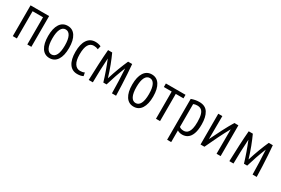

<svg xmlns="http://www.w3.org/2000/svg" viewBox="80 -1586 4126 2821"><g transform="rotate(30 2143.0 -175.0)"><path d="M79 0V-522H394V0H325V-462H148V0Z M705 11Q620 11 573.5 -60.5Q527 -132 527 -262Q527 -392 573.5 -463.5Q620 -535 705 -535Q790 -535 836.5 -463.5Q883 -392 883 -262Q883 -132 836.5 -60.5Q790 11 705 11ZM705 -50Q756 -50 783.5 -103.5Q811 -157 811 -262Q811 -366 783.5 -420Q756 -474 705 -474Q654 -474 626.5 -420Q599 -366 599 -262Q599 -158 626.5 -104Q654 -50 705 -50Z M1175 10Q1087 10 1039 -60.5Q991 -131 991 -260Q991 -392 1039 -463.5Q1087 -535 1175 -535Q1228 -535 1270 -515L1257 -457Q1223 -473 1183 -473Q1125 -473 1094 -421.5Q1063 -370 1063 -260Q1063 -155 1097 -103Q1131 -51 1189 -51Q1209 -51 1227 -54.5Q1245 -58 1263 -67L1274 -11Q1253 0 1228.5 5Q1204 10 1175 10Z M1367 0Q1371 -133 1377.5 -270Q1384 -407 1394 -522H1464Q1499 -446 1533.5 -355.5Q1568 -265 1599 -162Q1631 -265 1665.5 -355.5Q1700 -446 1734 -522H1803Q1810 -446 1815.5 -358.5Q1821 -271 1825 -180Q1829 -89 1831 0H1761Q1760 -98 1756 -205Q1752 -312 1746 -415Q1710 -327 1681 -243Q1652 -159 1627 -74H1572Q1547 -158 1517.5 -241.5Q1488 -325 1452 -413Q1445 -310 1441.5 -204Q1438 -98 1437 0Z M2132 11Q2047 11 2000.5 -60.5Q1954 -132 1954 -262Q1954 -392 2000.5 -463.5Q2047 -535 2132 -535Q2217 -535 2263.5 -463.5Q2310 -392 2310 -262Q2310 -132 2263.5 -60.5Q2217 11 2132 11ZM2132 -50Q2183 -50 2210.5 -103.5Q2238 -157 2238 -262Q2238 -366 2210.5 -420Q2183 -474 2132 -474Q2081 -474 2053.5 -420Q2026 -366 2026 -262Q2026 -158 2053.5 -104Q2081 -50 2132 -50Z M2508 0V-462H2375V-522H2708V-462H2577V0Z M2804 185V-508Q2837 -520 2869.5 -526.5Q2902 -533 2939 -533Q3042 -533 3087 -460Q3132 -387 3132 -262Q3132 -165 3109.5 -105Q3087 -45 3047.5 -17.5Q3008 10 2956 10Q2931 10 2909 3.5Q2887 -3 2873 -13V185ZM2947 -50Q2967 -50 2986.5 -58Q3006 -66 3023 -88.5Q3040 -111 3050 -153Q3060 -195 3060 -262Q3060 -344 3045.5 -390Q3031 -436 3004 -454.5Q2977 -473 2938 -473Q2899 -473 2873 -460V-73Q2899 -50 2947 -50Z M3264 0V-522H3333Q3333 -425 3332 -327Q3331 -229 3331 -131Q3381 -235 3433.5 -336Q3486 -437 3537 -522H3605V0H3536Q3536 -104 3536.5 -207.5Q3537 -311 3537 -415Q3486 -324 3434 -218.5Q3382 -113 3330 0Z M3753 0Q3757 -133 3763.5 -270Q3770 -407 3780 -522H3850Q3885 -446 3919.5 -355.5Q3954 -265 3985 -162Q4017 -265 4051.5 -355.5Q4086 -446 4120 -522H4189Q4196 -446 4201.5 -358.5Q4207 -271 4211 -180Q4215 -89 4217 0H4147Q4146 -98 4142 -205Q4138 -312 4132 -415Q4096 -327 4067 -243Q4038 -159 4013 -74H3958Q3933 -158 3903.5 -241.5Q3874 -325 3838 -413Q3831 -310 3827.5 -204Q3824 -98 3823 0Z"/></g></svg>

Font: Ubuntu Sans Condensed
Style: Regular
Weight: 400
Width: 3
Designer: Dalton Maag Ltd
Foundry: Dalton Maag Ltd
Version: Version 1.006; ttfautohint (v1.8.4.7-5d5b)